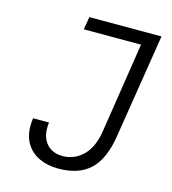

<svg xmlns="http://www.w3.org/2000/svg" viewBox="-109 -815 819 914"><g transform="rotate(15 300.0 -357.5)"><path d="M81.5 -152Q81.5 -170.5 84.5 -190.5H163Q161 -178 161 -162.5Q161 -129 174 -104.2Q187 -79.5 210.5 -66.2Q234 -53 265 -53Q323.5 -53 366 -94.2Q408.5 -135.5 421 -216.5L490 -662H208L218.5 -725H574L492 -209.5Q474 -95.5 418.2 -42.8Q362.5 10 261 10Q208.5 10 167.8 -9Q127 -28 104.2 -64.5Q81.5 -101 81.5 -152Z"/></g></svg>

Font: JuliaMono Light
Style: Italic
Weight: 300
Italic angle: -9°
Monospace: yes
Designer: cormullion
Foundry: corm
Version: Version 0.054; ttfautohint (v1.8.4)